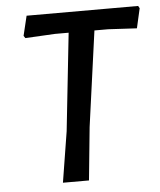

<svg xmlns="http://www.w3.org/2000/svg" viewBox="-49 -685 605 727"><g transform="rotate(-5 254.0 -321.0)"><path d="M503 -642 508 -633 491 -558 382 -564H330L280 -201L260 0H161L192 -193L232 -564H180L67 -558L61 -567L79 -642Z"/></g></svg>

Font: Alegreya Sans SC Medium
Style: Italic
Weight: 500
Italic angle: -7°
Designer: Juan Pablo del Peral
Foundry: Huerta Tipografica
Version: Version 2.007